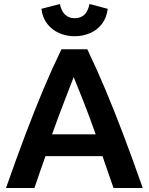

<svg xmlns="http://www.w3.org/2000/svg" viewBox="-20 -939 743 959"><path d="M10 0Q62 -148 107.5 -268.5Q153 -389 196.5 -492.5Q240 -596 287 -693H416Q463 -595 506.5 -491.5Q550 -388 595.5 -268Q641 -148 693 0H547Q534 -39 519.5 -79Q505 -119 492 -159H207Q193 -119 179 -79Q165 -39 152 0ZM240 -268H458Q425 -361 395.5 -436Q366 -511 348 -554Q332 -511 302.5 -436Q273 -361 240 -268ZM352 -758Q311 -758 275 -774Q239 -790 215.5 -820.5Q192 -851 187 -895L279 -919Q287 -882 306 -865Q325 -848 352 -848Q381 -848 400 -864Q419 -880 427 -919L518 -895Q513 -851 489.5 -820Q466 -789 430 -773.5Q394 -758 352 -758Z"/></svg>

Font: Ubuntu Sans
Style: Bold
Weight: 700
Designer: Dalton Maag Ltd
Foundry: Dalton Maag Ltd
Version: Version 1.006; ttfautohint (v1.8.4.7-5d5b)